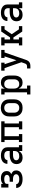

<svg xmlns="http://www.w3.org/2000/svg" viewBox="2007 -2588 786 4840"><g transform="rotate(-90 2400.0 -168.0)"><path d="M303 8Q277 8 251.5 5Q226 2 201.5 -5.5Q177 -13 155 -26Q133 -39 116.5 -58.5Q100 -78 91 -102.5Q82 -127 82 -153Q82 -153 82 -153Q82 -153 82 -153H178Q178 -139 184 -126.5Q190 -114 200 -105Q210 -96 222.5 -90.5Q235 -85 248.5 -81.5Q262 -78 275.5 -77Q289 -76 303 -76Q316 -76 330 -77Q344 -78 357.5 -81Q371 -84 383.5 -90Q396 -96 406.5 -105Q417 -114 423 -127Q429 -140 429 -153Q429 -168 423 -181Q417 -194 406.5 -203.5Q396 -213 383 -219Q370 -225 356 -228Q342 -231 328 -232.5Q314 -234 300 -234H238V-318H300Q312 -318 324.5 -318.5Q337 -319 349 -322Q361 -325 372.5 -330Q384 -335 393 -343Q402 -351 407.5 -362.5Q413 -374 413 -387Q413 -399 407.5 -410.5Q402 -422 392.5 -430Q383 -438 371.5 -442.5Q360 -447 348 -449.5Q336 -452 323.5 -453Q311 -454 299 -454Q287 -454 275 -453Q263 -452 251.5 -450Q240 -448 228.5 -444Q217 -440 207 -433.5Q197 -427 191 -416.5Q185 -406 185 -394V-349H92V-530H185V-487Q198 -502 215.5 -512Q233 -522 252 -528Q271 -534 290.5 -536Q310 -538 330 -538Q352 -538 374 -535Q396 -532 416.5 -524.5Q437 -517 454.5 -504Q472 -491 484.5 -473Q497 -455 502.5 -433.5Q508 -412 508 -390Q508 -371 503.5 -353Q499 -335 488 -320.5Q477 -306 462 -295Q447 -284 430 -277Q450 -269 468 -257.5Q486 -246 499.5 -230Q513 -214 518.5 -193.5Q524 -173 524 -152Q524 -126 515.5 -101Q507 -76 490.5 -57Q474 -38 451 -25Q428 -12 403.5 -4.5Q379 3 353.5 5.5Q328 8 303 8Z M847 8Q815 8 783.5 -0.5Q752 -9 728.5 -30Q705 -51 694.5 -82Q684 -113 684 -144Q684 -172 692 -199Q700 -226 718 -247Q736 -268 760.5 -281.5Q785 -295 811.5 -303Q838 -311 865.5 -314Q893 -317 921 -317H1013V-366Q1013 -387 1003.5 -405.5Q994 -424 977 -435Q960 -446 939.5 -450Q919 -454 899 -454Q879 -454 860 -450.5Q841 -447 824 -437.5Q807 -428 796 -411Q785 -394 785 -375Q785 -374 785 -374Q785 -374 785 -374H690Q690 -375 690 -375Q690 -375 690 -375Q690 -400 698 -424Q706 -448 721 -468Q736 -488 756.5 -502Q777 -516 800.5 -524Q824 -532 849 -535Q874 -538 899 -538Q924 -538 949.5 -535Q975 -532 999.5 -523Q1024 -514 1045 -499Q1066 -484 1081 -463Q1096 -442 1102 -417Q1108 -392 1108 -366V-84H1161V0H1013V-86Q1001 -63 983.5 -44.5Q966 -26 944 -14Q922 -2 897 3Q872 8 847 8ZM884 -76Q908 -76 932 -82Q956 -88 975 -103Q994 -118 1003.5 -141.5Q1013 -165 1013 -189V-233H921Q906 -233 891 -232Q876 -231 861 -228Q846 -225 832 -220Q818 -215 805.5 -206Q793 -197 786 -183Q779 -169 779 -154Q779 -136 788 -119Q797 -102 812.5 -92.5Q828 -83 846.5 -79.5Q865 -76 884 -76Z M1239 0V-84H1292V-446H1239V-530H1761V-446H1708V-84H1761V0H1560V-84H1613V-446H1387V-84H1440V0Z M2100 8Q2071 8 2042 3Q2013 -2 1987 -15.5Q1961 -29 1940.5 -50Q1920 -71 1907 -97Q1894 -123 1889 -152Q1884 -181 1884 -210V-320Q1884 -349 1889 -378Q1894 -407 1907 -433Q1920 -459 1940.5 -480Q1961 -501 1987 -514.5Q2013 -528 2042 -534.5Q2071 -541 2100 -541Q2129 -541 2158 -534.5Q2187 -528 2213 -514.5Q2239 -501 2259.5 -480Q2280 -459 2293 -433Q2306 -407 2311 -378Q2316 -349 2316 -320V-210Q2316 -181 2311 -152Q2306 -123 2293 -97Q2280 -71 2259.5 -50Q2239 -29 2213 -15.5Q2187 -2 2158 3Q2129 8 2100 8ZM2100 -76Q2117 -76 2134 -79.5Q2151 -83 2165.5 -92Q2180 -101 2191 -114Q2202 -127 2209 -143Q2216 -159 2218.5 -176Q2221 -193 2221 -210V-320Q2221 -337 2218 -354Q2215 -371 2208.5 -387Q2202 -403 2191 -416.5Q2180 -430 2165 -438.5Q2150 -447 2133 -450.5Q2116 -454 2098 -454Q2081 -454 2064.5 -450Q2048 -446 2033.5 -437.5Q2019 -429 2008 -415.5Q1997 -402 1990.5 -386.5Q1984 -371 1981.5 -354Q1979 -337 1979 -320V-210Q1979 -193 1981.5 -176Q1984 -159 1991 -143Q1998 -127 2009 -114Q2020 -101 2034.5 -92Q2049 -83 2066 -79.5Q2083 -76 2100 -76Z M2439 205V121H2492V-446H2439V-530H2587V-439Q2597 -461 2612 -480.5Q2627 -500 2647 -513.5Q2667 -527 2690.5 -532.5Q2714 -538 2739 -538Q2765 -538 2791 -531.5Q2817 -525 2839 -509.5Q2861 -494 2876.5 -471.5Q2892 -449 2901 -424.5Q2910 -400 2913 -373.5Q2916 -347 2916 -320V-210Q2916 -183 2913 -156.5Q2910 -130 2901 -105.5Q2892 -81 2876.5 -58.5Q2861 -36 2839 -20.5Q2817 -5 2791 1.5Q2765 8 2739 8Q2714 8 2690.5 2.5Q2667 -3 2647 -16.5Q2627 -30 2612 -49.5Q2597 -69 2587 -91V121H2664V205ZM2701 -76Q2718 -76 2735 -79.5Q2752 -83 2766.5 -92Q2781 -101 2791.5 -114.5Q2802 -128 2809 -143.5Q2816 -159 2818.5 -176Q2821 -193 2821 -210V-320Q2821 -337 2818.5 -354Q2816 -371 2809 -386.5Q2802 -402 2791.5 -415.5Q2781 -429 2766.5 -438Q2752 -447 2735 -450.5Q2718 -454 2701 -454Q2684 -454 2667.5 -450.5Q2651 -447 2637.5 -437.5Q2624 -428 2614 -414.5Q2604 -401 2598 -385.5Q2592 -370 2589.5 -353.5Q2587 -337 2587 -320V-210Q2587 -193 2589.5 -176.5Q2592 -160 2598 -144.5Q2604 -129 2614 -115.5Q2624 -102 2637.5 -92.5Q2651 -83 2667.5 -79.5Q2684 -76 2701 -76Z M3094 205V121H3144Q3159 121 3173 117.5Q3187 114 3197.5 104.5Q3208 95 3214 81.5Q3220 68 3224 55V54Q3224 54 3224 54Q3224 54 3224 54L3251 -22L3103 -446H3039V-530H3240V-446H3201L3301 -146L3399 -446H3360V-530H3561V-446H3498L3315 81Q3309 100 3301.5 117.5Q3294 135 3282 150.5Q3270 166 3254.5 178Q3239 190 3220.5 196Q3202 202 3183 203.5Q3164 205 3144 205Z M4080 -446 4108 -489V-530H4161V-446ZM3676 0V-84H3729V-446H3676V-530H3878V-446H3825V-307H3876L4025 -530H4108V-488L4080 -446L4023 -362L3958 -265L4080 -84H4161V0H4108V-42V0H4025L3876 -223H3825V-84H3878V0Z M4447 8Q4415 8 4383.5 -0.5Q4352 -9 4328.5 -30Q4305 -51 4294.5 -82Q4284 -113 4284 -144Q4284 -172 4292 -199Q4300 -226 4318 -247Q4336 -268 4360.5 -281.5Q4385 -295 4411.5 -303Q4438 -311 4465.5 -314Q4493 -317 4521 -317H4613V-366Q4613 -387 4603.5 -405.5Q4594 -424 4577 -435Q4560 -446 4539.5 -450Q4519 -454 4499 -454Q4479 -454 4460 -450.5Q4441 -447 4424 -437.5Q4407 -428 4396 -411Q4385 -394 4385 -375Q4385 -374 4385 -374Q4385 -374 4385 -374H4290Q4290 -375 4290 -375Q4290 -375 4290 -375Q4290 -400 4298 -424Q4306 -448 4321 -468Q4336 -488 4356.5 -502Q4377 -516 4400.5 -524Q4424 -532 4449 -535Q4474 -538 4499 -538Q4524 -538 4549.5 -535Q4575 -532 4599.5 -523Q4624 -514 4645 -499Q4666 -484 4681 -463Q4696 -442 4702 -417Q4708 -392 4708 -366V-84H4761V0H4613V-86Q4601 -63 4583.5 -44.5Q4566 -26 4544 -14Q4522 -2 4497 3Q4472 8 4447 8ZM4484 -76Q4508 -76 4532 -82Q4556 -88 4575 -103Q4594 -118 4603.5 -141.5Q4613 -165 4613 -189V-233H4521Q4506 -233 4491 -232Q4476 -231 4461 -228Q4446 -225 4432 -220Q4418 -215 4405.5 -206Q4393 -197 4386 -183Q4379 -169 4379 -154Q4379 -136 4388 -119Q4397 -102 4412.5 -92.5Q4428 -83 4446.5 -79.5Q4465 -76 4484 -76Z"/></g></svg>

Font: Iosevka Slab Medium Extended
Style: Regular
Weight: 500
Width: 7
Monospace: yes
Designer: Belleve Invis
Foundry: Belleve Invis
Version: Version 11.1.1; ttfautohint (v1.8.3)